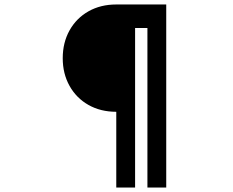

<svg xmlns="http://www.w3.org/2000/svg" viewBox="-20 -783 1040 857"><path d="M499 54H583V-658H638V54H722V-763H499Q429 -763 375 -732.5Q321 -702 290.5 -647.5Q260 -593 260 -523Q260 -454 290.5 -399.5Q321 -345 375 -314.5Q429 -284 499 -284Z"/></svg>

Font: SUITE ExtraBold
Style: Regular
Weight: 800
Designer: Sun
Foundry: Sun
Version: Version 2.040